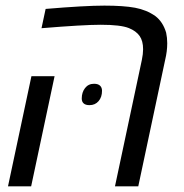

<svg xmlns="http://www.w3.org/2000/svg" viewBox="-20 -660 650 680"><path d="M486.8 -485.8Q486.8 -515.1 474.4 -532.7Q461.9 -550.3 436.5 -560.5Q407.2 -572.3 336.9 -572.3Q275.4 -572.3 127 -560.1L141.6 -628.4Q280.3 -640.1 349.6 -640.1Q417.5 -640.1 458.3 -632.6Q499 -625 530.3 -603Q557.1 -582.5 568.4 -544.4Q572.3 -526.4 572.3 -506.8Q572.3 -478.5 564.9 -447.8L469.7 0H387.2L482.4 -447.8Q486.8 -469.2 486.8 -485.8ZM91.3 -390.1H173.3L90.3 0H8.3ZM269.5 -311Q269.5 -333 281.2 -348.1Q293 -363.3 313 -363.3Q327.1 -363.3 334.2 -356.7Q341.3 -350.1 341.3 -338.4Q341.3 -315.9 329.1 -301.8Q316.9 -287.6 296.9 -287.6Q283.2 -287.6 276.4 -293.7Q269.5 -299.8 269.5 -311Z"/></svg>

Font: Viking Open Sans
Style: Italic
Weight: 400
Italic angle: -12°
Foundry: Ascender Corporation
Version: Version 2.000